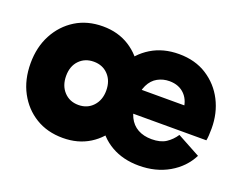

<svg xmlns="http://www.w3.org/2000/svg" viewBox="-88 -662 1048 835"><g transform="rotate(20 436.5 -245.0)"><path d="M262 13Q190 13 136 -20Q82 -53 51 -111Q20 -169 20 -245Q20 -320 51 -378Q82 -436 136 -469.5Q190 -503 262 -503Q332 -503 385 -469.5Q438 -436 468 -378Q498 -320 498 -245Q498 -169 468 -111Q438 -53 385 -20Q332 13 262 13ZM277 -145Q318 -145 344 -173Q370 -201 370 -245Q370 -290 344 -317.5Q318 -345 277 -345Q236 -345 210 -318Q184 -291 184 -246Q184 -201 210 -173Q236 -145 277 -145ZM614 13Q541 13 486 -18.5Q431 -50 400.5 -108Q370 -166 370 -245Q370 -320 400.5 -378Q431 -436 486 -469.5Q541 -503 614 -503Q689 -503 743.5 -468Q798 -433 827.5 -375.5Q857 -318 857 -247Q857 -230 856 -214.5Q855 -199 853 -191H488V-301H728L714 -271Q714 -321 687 -349.5Q660 -378 615 -378Q586 -378 561 -364.5Q536 -351 521.5 -321.5Q507 -292 507 -245Q507 -203 521.5 -173.5Q536 -144 563 -129Q590 -114 627 -114Q668 -114 693 -130.5Q718 -147 735 -173L842 -115Q812 -56 752 -21.5Q692 13 614 13Z"/></g></svg>

Font: Gabarito ExtraBold
Style: Regular
Weight: 800
Designer: Leandro Assis / Alvaro Franca / Felipe Casaprima
Foundry: Naipe Foundry
Version: Version 1.000